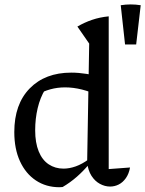

<svg xmlns="http://www.w3.org/2000/svg" viewBox="-20 -816 640 846"><path d="M242 9Q183 9 138 -21Q93 -51 68 -105.5Q43 -160 43 -234Q43 -357 111 -426.5Q179 -496 294 -496Q326 -496 361 -490.5Q396 -485 433 -473L419 -393Q339 -431 267 -431Q233 -431 202 -422.5Q171 -414 141 -397L179 -422Q157 -386 146 -339.5Q135 -293 135 -242Q135 -187 150.5 -149Q166 -111 194.5 -92Q223 -73 260 -73Q286 -73 314 -83Q342 -93 372 -115V-92Q348 -63 319 -37.5Q290 -12 256 8Q253 8 249.5 8.5Q246 9 242 9ZM465 6Q442 6 420 -6Q398 -18 383 -41.5Q368 -65 364 -100L373 -624L321 -699Q352 -717 385.5 -728.5Q419 -740 459 -744V-71L553 -78Q548 -50 534.5 -31Q521 -12 503 -3Q485 6 465 6ZM405 -755 404 -756H405ZM531 -620 512 -793Q556 -800 600 -793L580 -620Z"/></svg>

Font: Piazzolla 24pt Medium
Style: Regular
Weight: 500
Designer: Juan Pablo del Peral
Foundry: Huerta Tipografica
Version: Version 2.005